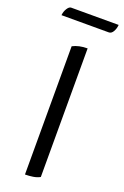

<svg xmlns="http://www.w3.org/2000/svg" viewBox="-170 -942 644 999"><g transform="rotate(20 152.0 -442.0)"><path d="M193 -9Q177 0 155.5 3.5Q134 7 111 7V-703Q145 -721 193 -721ZM6 -837Q8 -858 18.5 -874.5Q29 -891 40 -891H303Q301 -869 291.5 -853Q282 -837 268 -837Z"/></g></svg>

Font: Gotu
Style: Regular
Weight: 400
Designer: Sarang Kulkarni & Kailash Malviya
Foundry: Ek Type
Version: Version 2.320;hotconv 1.0.109;makeotfexe 2.5.65596; ttfautoh